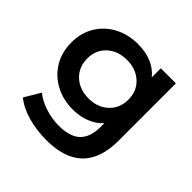

<svg xmlns="http://www.w3.org/2000/svg" viewBox="-189 -705 1071 1071"><g transform="rotate(45 347.0 -169.5)"><path d="M612 -534V-81Q612 201 324 201Q247 201 178 181.5Q109 162 64 125L120 31Q155 60 208.5 77.5Q262 95 317 95Q405 95 446 55Q487 15 487 -67V-95Q455 -60 409 -42Q363 -24 308 -24Q232 -24 170.5 -56.5Q109 -89 73.5 -148Q38 -207 38 -283Q38 -359 73.5 -417.5Q109 -476 170.5 -508Q232 -540 308 -540Q366 -540 413.5 -521Q461 -502 493 -463V-534ZM489 -283Q489 -350 443.5 -392Q398 -434 327 -434Q255 -434 209.5 -392Q164 -350 164 -283Q164 -215 209.5 -172.5Q255 -130 327 -130Q398 -130 443.5 -172.5Q489 -215 489 -283Z"/></g></svg>

Font: APTA Sans SemiBold
Style: Bold
Weight: 600
Version: Version 7.200